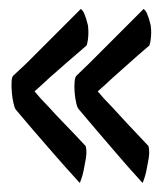

<svg xmlns="http://www.w3.org/2000/svg" viewBox="-20 -379 362 421"><path d="M168.9 -337.9Q170.9 -331.1 172.9 -323.2Q173.8 -315.4 173.8 -307.6Q173.8 -300.8 172.9 -293Q171.9 -285.2 169.9 -279.3Q144.5 -257.8 124 -239.7Q103.5 -221.7 87.9 -208Q70.3 -191.4 55.7 -178.7Q68.4 -163.1 85.9 -145.5Q100.6 -128.9 121.6 -107.4Q142.6 -85.9 168 -58.6Q169.9 -50.8 169.4 -42Q168.9 -33.2 167 -24.4Q165 -13.7 163.1 -3.9Q161.1 4.9 159.2 10.7Q155.3 23.4 154.3 21.5Q123 -12.7 97.2 -42.5Q71.3 -72.3 52.7 -93.8Q31.2 -119.1 14.6 -138.7Q11.7 -142.6 9.3 -153.8Q6.8 -165 5.9 -177.2Q4.9 -189.5 5.4 -199.7Q5.9 -210 8.8 -212.9Q19.5 -222.7 39.1 -241.2Q55.7 -257.8 84 -286.1Q112.3 -314.5 157.2 -359.4Q162.1 -355.5 164.6 -349.6Q167 -343.8 168.9 -337.9ZM306.6 -337.9Q308.6 -331.1 310.5 -323.2Q311.5 -315.4 311.5 -307.6Q311.5 -300.8 310.5 -293Q309.6 -285.2 307.6 -279.3Q282.2 -257.8 262.2 -239.7Q242.2 -221.7 226.6 -208Q209 -191.4 194.3 -178.7Q207 -163.1 224.6 -145.5Q252.9 -114.3 305.7 -58.6Q307.6 -50.8 307.1 -42Q306.6 -33.2 304.7 -24.4Q302.7 -13.7 300.8 -3.9Q298.8 4.9 296.9 10.7Q293 23.4 292 21.5Q260.7 -12.7 235.4 -42.5Q210 -72.3 191.4 -93.8Q169.9 -119.1 153.3 -138.7Q149.4 -142.6 147 -153.8Q144.5 -165 143.6 -177.2Q142.6 -189.5 143.6 -199.7Q144.5 -210 147.5 -212.9Q157.2 -222.7 176.8 -241.2Q193.4 -257.8 221.7 -286.1Q250 -314.5 294.9 -359.4Q299.8 -355.5 302.2 -349.6Q304.7 -343.8 306.6 -337.9Z"/></svg>

Font: BKP Parklife Text
Style: Regular
Weight: 400
Designer: Font Diner, Inc.; LA MECHKY PLUS GmbH
Foundry: Font Diner, Inc.; LA MECHKY PLUS GmbH
Version: Version 1.007